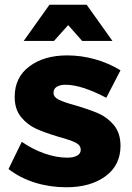

<svg xmlns="http://www.w3.org/2000/svg" viewBox="-20 -783 557 811"><path d="M257 -425Q234 -425 220 -416.5Q206 -408 206 -391Q206 -373 228 -362Q250 -351 298 -338Q356 -321 394.5 -304.5Q433 -288 461 -254.5Q489 -221 489 -167Q489 -85 425.5 -38.5Q362 8 260 8Q191 8 128 -11.5Q65 -31 16 -69L72 -184Q118 -152 168.5 -134.5Q219 -117 264 -117Q290 -117 305.5 -125.5Q321 -134 321 -150Q321 -170 298.5 -181Q276 -192 228 -205Q171 -222 134 -238.5Q97 -255 69.5 -288Q42 -321 42 -374Q42 -456 104 -502.5Q166 -549 264 -549Q323 -549 380.5 -533Q438 -517 489 -486L429 -370Q324 -425 257 -425ZM455 -610H327L268 -677L208 -610H80L189 -763H346Z"/></svg>

Font: Montserrat V1
Style: Bold
Weight: 700
Designer: Julieta Ulanovsky
Foundry: Julieta Ulanovsky
Version: Version 6.001